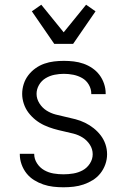

<svg xmlns="http://www.w3.org/2000/svg" viewBox="-20 -786 540 814"><path d="M249 8Q227 8 205.5 5.5Q184 3 163.5 -4Q143 -11 124.5 -22.5Q106 -34 92.5 -51Q79 -68 71.5 -89Q64 -110 64 -131V-134H125V-133Q125 -112 137 -93.5Q149 -75 167.5 -64.5Q186 -54 207 -50.5Q228 -47 249 -47Q270 -47 291 -50.5Q312 -54 330.5 -64Q349 -74 361 -92.5Q373 -111 373 -132Q373 -154 361 -172.5Q349 -191 331 -202.5Q313 -214 291.5 -219.5Q270 -225 249 -229.5Q228 -234 207.5 -240Q187 -246 167.5 -255Q148 -264 131 -277.5Q114 -291 101 -308Q88 -325 81 -346Q74 -367 74 -388Q74 -409 80.5 -429.5Q87 -450 100 -467Q113 -484 130.5 -496.5Q148 -509 168 -516Q188 -523 209 -525.5Q230 -528 251 -528Q272 -528 293 -525.5Q314 -523 334 -516Q354 -509 371.5 -497Q389 -485 401.5 -468.5Q414 -452 421 -431.5Q428 -411 428 -390V-387H367V-389Q367 -409 356.5 -427Q346 -445 328.5 -455Q311 -465 291 -469Q271 -473 251 -473Q231 -473 211 -469Q191 -465 173.5 -454.5Q156 -444 145.5 -426Q135 -408 135 -388Q135 -367 147 -348Q159 -329 177 -317.5Q195 -306 216 -300.5Q237 -295 258 -290.5Q279 -286 300 -280.5Q321 -275 340.5 -265.5Q360 -256 377 -242.5Q394 -229 407 -212Q420 -195 427 -174.5Q434 -154 434 -132Q434 -110 426.5 -89Q419 -68 405.5 -51Q392 -34 373.5 -22.5Q355 -11 334.5 -4Q314 3 292.5 5.5Q271 8 249 8ZM210 -600 115 -738 155 -766 250 -649 345 -766 385 -738 290 -600Z"/></svg>

Font: Iosevka Custom Light
Style: Regular
Weight: 300
Monospace: yes
Designer: Belleve Invis
Foundry: Belleve Invis
Version: Version 27.3.5